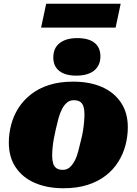

<svg xmlns="http://www.w3.org/2000/svg" viewBox="-20 -989 728 1023"><path d="M411 -240Q418 -266 422 -291Q426 -316 428 -339Q430 -362 430 -381Q430 -404 425 -420.5Q420 -437 408 -446Q396 -455 373 -455Q352 -455 337 -442.5Q322 -430 310.5 -408Q299 -386 291.5 -358Q284 -330 277 -299Q271 -273 266.5 -248Q262 -223 260 -200.5Q258 -178 258 -158Q258 -136 263 -119Q268 -102 280.5 -93Q293 -84 315 -84Q336 -84 351 -97Q366 -110 377.5 -131.5Q389 -153 396.5 -181.5Q404 -210 411 -240ZM27 -229Q27 -277 39.5 -324.5Q52 -372 78 -413Q104 -454 144.5 -486Q185 -518 241 -536Q297 -554 370 -554Q458 -554 523 -525.5Q588 -497 624.5 -442.5Q661 -388 661 -311Q661 -262 648.5 -215Q636 -168 610 -126.5Q584 -85 543.5 -53.5Q503 -22 447 -4Q391 14 318 14Q231 14 165.5 -14.5Q100 -43 63.5 -97.5Q27 -152 27 -229ZM386 -586Q448 -586 481.5 -613Q515 -640 515 -689Q515 -736 483.5 -761Q452 -786 392 -786Q332 -786 298 -759.5Q264 -733 264 -683Q264 -636 296 -611Q328 -586 386 -586ZM226 -969H623L596 -842H199Z"/></svg>

Font: Roboto Serif 20pt Black
Style: Italic
Weight: 900
Italic angle: -10°
Version: Version 1.008